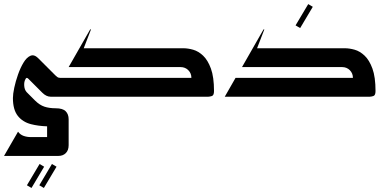

<svg xmlns="http://www.w3.org/2000/svg" viewBox="-64 -479 1933 951"><path d="M92 452 154.7 346.7 132 333.3 69.3 438.7ZM153.3 452 216 346.7 193.3 333.3 130.7 438.7Z M-44 293.3H225.3Q248 293.3 262 279.3Q276 265.3 276 240V112Q276 86.7 261.3 72Q246.7 57.3 212 57.3Q180 57.3 156 49.3Q132 41.3 109.3 18.7L68 -22.7Q57.3 -34.7 56 -54Q54.7 -73.3 61.3 -85.3Q64 -92 68 -93.3Q72 -93.3 76 -89.3L145.3 -20Q165.3 0 186.7 0H276V-93.3H234.7Q225.3 -93.3 220 -97.3Q214.7 -101.3 210.7 -105.3L125.3 -190.7Q105.3 -210.7 86.7 -202.7Q68 -194.7 52.7 -169.3Q37.3 -144 25.3 -110Q13.3 -76 6.7 -44.7Q0 -13.3 0 6.7Q0 64 24 94.7Q48 125.3 89.3 136Q125.3 145.3 169.3 146.7V200H89.3Q69.3 200 52.7 194Q36 188 25.3 173.3Z M249.3 0H968Q974.7 0 985.3 -3.3Q996 -6.7 996 -28Q996 -97.3 980.7 -139.3Q965.3 -181.3 942 -203.3Q918.7 -225.3 892.7 -232.7Q866.7 -240 844 -240H350.7L386.7 -333.3H382.7L276 -146.7H830.7Q853.3 -146.7 868.7 -131.3Q884 -116 884 -93.3H249.3Z M1422.7 -340 1485.3 -445.3 1462.7 -458.7 1400 -353.3Z M1049.3 0H1768Q1774.7 0 1785.3 -3.3Q1796 -6.7 1796 -28Q1796 -97.3 1780.7 -139.3Q1765.3 -181.3 1742 -203.3Q1718.7 -225.3 1692.7 -232.7Q1666.7 -240 1644 -240H1209.3L1245.3 -333.3H1241.3L1134.7 -146.7H1630.7Q1653.3 -146.7 1668.7 -131.3Q1684 -116 1684 -93.3H1102.7Z"/></svg>

Font: Qahiri
Style: Regular
Weight: 400
Designer: Khaled Hosny
Foundry: Alif Type
Version: Version 3.00